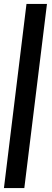

<svg xmlns="http://www.w3.org/2000/svg" viewBox="-20 -760 266 975"><path d="M218.5 -740 103.5 195H0L114.5 -740Z"/></svg>

Font: Lato Semibold
Style: Italic
Weight: 600
Italic angle: -7°
Designer: Lukasz Dziedzic
Foundry: tyPoland Lukasz Dziedzic
Version: Version 2.006; 2014-01-15